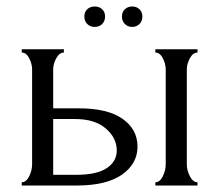

<svg xmlns="http://www.w3.org/2000/svg" viewBox="-20 -572 683 592"><path d="M589 0H459V-10Q473 -10 482 -28.5Q491 -47 491 -65V-358Q491 -375 482 -392.5Q473 -410 459 -410V-420H589V-410Q575 -410 565.5 -392.5Q556 -375 556 -358V-65Q556 -47 565.5 -28.5Q575 -10 589 -10ZM144 -238H223Q312 -238 358 -205.5Q404 -173 404 -120Q404 -67 356 -33.5Q308 0 217 0H47V-10Q61 -10 70 -28.5Q79 -47 79 -65V-358Q79 -375 70 -392.5Q61 -410 47 -410V-420H177V-410Q163 -410 153.5 -392.5Q144 -375 144 -358ZM144 -33H215Q278 -33 309 -53.5Q340 -74 340 -108Q340 -147 306 -176Q272 -205 212 -205H144ZM388 -489Q374 -489 365 -498Q356 -507 356 -521Q356 -535 365 -543.5Q374 -552 388 -552Q401 -552 410 -543.5Q419 -535 419 -521Q419 -507 410 -498Q401 -489 388 -489ZM295 -543.5Q304 -535 304 -521Q304 -507 295 -498Q286 -489 272 -489Q258 -489 249 -498Q240 -507 240 -521Q240 -535 249 -543.5Q258 -552 272 -552Q286 -552 295 -543.5Z"/></svg>

Font: Forum
Style: Regular
Weight: 400
Designer: Denis Masharov
Foundry: Denis Masharov
Version: Version 1.000